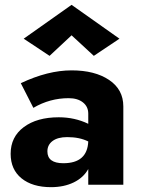

<svg xmlns="http://www.w3.org/2000/svg" viewBox="-20 -764 584 794"><path d="M176 -138Q176 -89 242 -89Q341 -89 345 -179Q309 -197 258 -197Q219 -197 197.5 -181Q176 -165 176 -138ZM118 -318 66 -420Q178 -473 276 -473Q372 -473 431 -433.5Q490 -394 490 -324V0H345V-65Q325 -29 284.5 -9.5Q244 10 191 10Q114 10 69 -26.5Q24 -63 24 -128Q24 -198 78.5 -238.5Q133 -279 223 -279Q289 -279 345 -252V-294Q345 -323 323 -340.5Q301 -358 264 -358Q186 -358 118 -318ZM276 -618 185 -533 78 -604 276 -744 474 -604 368 -533Z"/></svg>

Font: renner_700bold
Style: Bold
Weight: 700
Version: Version 003.000 ; ttfautohint (v0.97) -l 8 -r 50 -G 200 -x 1